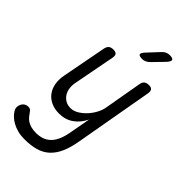

<svg xmlns="http://www.w3.org/2000/svg" viewBox="-303 -878 1203 1203"><g transform="rotate(45 298.0 -276.5)"><path d="M346 0 372 -142Q348 -92 307.5 -63.5Q267 -35 212 -35Q172 -35 141.5 -49Q111 -63 91.5 -88.5Q72 -114 65.5 -149Q59 -184 67 -226L123 -520Q127 -541 138 -550.5Q149 -560 170 -560Q190 -560 198 -550.5Q206 -541 202 -520L150 -248Q144 -221 147 -196Q150 -171 161.5 -152.5Q173 -134 192 -122Q211 -110 239 -110Q266 -110 292 -126Q318 -142 339 -165Q360 -188 375 -216Q390 -244 394 -269L438 -520Q441 -541 452.5 -550.5Q464 -560 485 -560Q505 -560 512.5 -550.5Q520 -541 517 -520L425 0Q414 64 394 108.5Q374 153 343.5 180.5Q313 208 271 220Q229 232 173 232Q139 232 112.5 225Q86 218 65 206.5Q44 195 29 181Q14 167 5 152Q-1 143 -3 133.5Q-5 124 -3 115Q-2 106 2.5 97.5Q7 89 13 83Q19 77 28 73.5Q37 70 47 70Q56 70 63 73.5Q70 77 75 86Q84 98 93.5 110.5Q103 123 117 132.5Q131 142 150.5 147.5Q170 153 196 153Q223 153 247 145.5Q271 138 290.5 120.5Q310 103 324 73.5Q338 44 346 0ZM339 -645Q311 -645 307.5 -655.5Q304 -666 325 -688L394 -762Q404 -773 416.5 -779Q429 -785 444 -785Q472 -785 476 -774Q480 -763 458 -739L387 -666Q376 -656 364.5 -650.5Q353 -645 339 -645Z"/></g></svg>

Font: Maple Mono Light
Style: Italic
Weight: 300
Italic angle: -10°
Monospace: yes
Designer: subframe7536
Version: Version 7.000